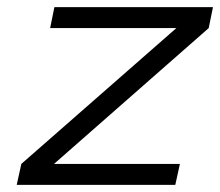

<svg xmlns="http://www.w3.org/2000/svg" viewBox="-20 -520 619 540"><path d="M133 -500 121 -441H476L40 -59L27 0H473L486 -59H132L567 -441L579 -500Z"/></svg>

Font: LT Wave Light
Style: Italic
Weight: 300
Designer: Daniel Lyons
Version: Version 2.5 (Glyphs App)